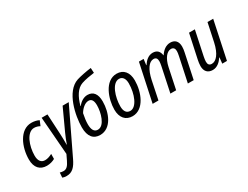

<svg xmlns="http://www.w3.org/2000/svg" viewBox="-85 -1446 3057 2369"><g transform="rotate(-30 1443.0 -262.0)"><path d="M192 10C237 10 278 -3 308 -20L309 -91C274 -73 241 -61 207 -61C152 -61 121 -100 121 -174C121 -312 182 -475 286 -475C317 -475 345 -465 366 -453L395 -522C364 -538 327 -546 287 -546C122 -546 36 -344 36 -169C36 -51 96 10 192 10Z M340 241C423 241 468 189 512 97L816 -536H729L590 -234C573 -198 546 -131 534 -94H531C532 -136 531 -203 528 -255L513 -536H430L472 3L436 78C408 136 382 169 337 169C318 169 301 166 286 161L281 231C297 237 314 241 340 241Z M952 10C1110 10 1184 -173 1184 -335C1184 -440 1141 -498 1059 -498C1002 -498 952 -462 921 -420L917 -421C949 -541 1002 -628 1082 -656C1134 -674 1212 -687 1266 -694L1262 -765C1198 -758 1096 -737 1053 -723C863 -661 800 -346 800 -185C800 -52 858 10 952 10ZM959 -61C906 -61 883 -106 883 -182C883 -224 890 -274 901 -329C929 -378 981 -429 1034 -429C1081 -429 1099 -390 1099 -328C1099 -228 1055 -61 959 -61Z M1414 9C1578 9 1657 -198 1657 -361C1657 -476 1599 -545 1501 -545C1332 -545 1257 -323 1257 -173C1257 -59 1316 9 1414 9ZM1422 -62C1369 -62 1341 -101 1341 -172C1341 -299 1395 -475 1496 -475C1551 -475 1574 -425 1574 -367C1574 -217 1511 -62 1422 -62Z M1702 0H1785L1839 -262C1868 -397 1922 -474 1987 -474C2022 -474 2037 -453 2037 -414C2037 -399 2034 -378 2029 -352L1955 0H2037L2099 -295C2123 -407 2177 -474 2235 -474C2270 -474 2287 -452 2287 -415C2287 -398 2284 -376 2278 -348L2204 0H2287L2361 -351C2367 -378 2371 -404 2371 -431C2371 -506 2332 -546 2266 -546C2203 -546 2154 -504 2120 -452H2117C2109 -513 2076 -546 2016 -546C1954 -546 1908 -502 1876 -452H1872L1883 -536H1816Z M2556 10C2619 10 2666 -34 2699 -84H2703L2694 0H2761L2874 -536H2793L2738 -277C2706 -129 2644 -62 2583 -62C2546 -62 2531 -84 2531 -121C2531 -141 2535 -166 2541 -196L2613 -536H2530L2457 -195C2451 -166 2446 -135 2446 -107C2446 -31 2487 10 2556 10Z"/></g></svg>

Font: Noto Sans Display SemiCondensed
Style: Italic
Weight: 400
Width: 4
Italic angle: -12°
Designer: Monotype Design Team
Foundry: Monotype Imaging Inc.
Version: Version 1.900